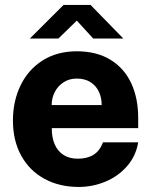

<svg xmlns="http://www.w3.org/2000/svg" viewBox="-20 -730 604 760"><path d="M287.8 -101.8Q324.9 -101.8 349.8 -117.1Q374.8 -132.4 387.5 -166.5H527Q517.9 -112.1 482.9 -72.2Q448 -32.2 397.4 -11.1Q346.9 10 291.5 10Q214.9 10 155.7 -22.3Q96.5 -54.6 63.9 -114.1Q31.2 -173.6 31.2 -252.5Q31.2 -330 61.6 -392.4Q92 -454.9 149.1 -490.9Q206.1 -527 284 -527Q362 -527 416.7 -493.8Q471.4 -460.5 499.2 -401.1Q527 -341.8 527 -263.5V-222.8H185Q184.6 -185 196.9 -157.8Q209.2 -130.5 232.4 -116.1Q255.6 -101.8 287.8 -101.8ZM382.5 -314Q382.5 -343.8 371.2 -367.4Q360 -391.1 337.8 -405.1Q315.5 -419 283.8 -419Q254.1 -419 231.5 -404.2Q208.9 -389.5 196.6 -365.3Q184.4 -341.1 184.5 -314ZM284 -648.4 211.2 -577.5H98.2L231.5 -710.4H338.5L468.2 -577.5H349Z"/></svg>

Font: Public Sans VF
Style: Regular
Weight: 400
Designer: Pablo Impallari, Rodrigo Fuenzalida (Modified by Dan O. Williams and USWDS)
Version: Version 1.003